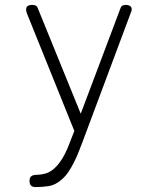

<svg xmlns="http://www.w3.org/2000/svg" viewBox="-20 -570 640 780"><path d="M269 -5 282 -38 90 -514Q88 -519 87 -523Q86 -527 86 -531Q86 -541 92.5 -545.5Q99 -550 111 -550Q121 -550 126 -547Q131 -544 133 -538L308 -108L470 -538Q472 -544 477 -547Q482 -550 491 -550Q502 -550 508.5 -545.5Q515 -541 515 -532Q515 -529 514.5 -526.5Q514 -524 512 -520L314 10Q306 31 297.5 52Q289 73 279 92.5Q269 112 257.5 129Q246 146 231 159Q205 182 178 186Q151 190 125 190Q112 190 106 184Q100 178 100 165V164Q100 152 107 146Q114 140 133 140Q146 140 164.5 135Q183 130 202 113Q215 101 226 85Q237 69 245 52.5Q253 36 259 21Q265 6 269 -5Z"/></svg>

Font: Maple Mono NL Thin
Style: Regular
Weight: 250
Monospace: yes
Designer: subframe7536
Version: Version 7.000